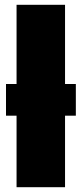

<svg xmlns="http://www.w3.org/2000/svg" viewBox="-20 -780 340 800"><path d="M49 0V-298H5V-430H49V-760H251V-430H296V-298H251V0Z"/></svg>

Font: Noto Sans Display Black
Style: Regular
Weight: 900
Designer: Monotype Design Team
Foundry: Monotype Imaging Inc.
Version: Version 2.003